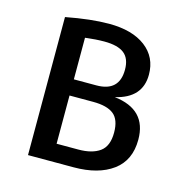

<svg xmlns="http://www.w3.org/2000/svg" viewBox="-86 -619 674 700"><g transform="rotate(15 251.5 -269.5)"><path d="M454 -158Q454 -80 399.5 -40Q345 0 252 0H80V-521Q174 -539 242 -539Q330 -539 380 -501Q430 -463 430 -397Q430 -309 331 -286Q454 -272 454 -158ZM170 -467V-310H255Q341 -310 341 -392Q341 -434 317 -453Q293 -472 242 -472Q210 -472 170 -467ZM362 -160Q362 -209 337 -229Q312 -249 259 -249H170V-67H252Q304 -67 333 -88Q362 -109 362 -160Z"/></g></svg>

Font: Fira Sans Condensed
Style: Regular
Weight: 400
Width: 3
Designer: bBox Type GmbH & Carrois Corporate GbR & Edenspiekermann AG
Foundry: bBox Type GmbH & Carrois Corporate GbR & Edenspiekermann AG
Version: Version 4.301